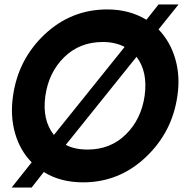

<svg xmlns="http://www.w3.org/2000/svg" viewBox="-20 -802 847 855"><path d="M686 -671Q738 -617 760.5 -540Q783 -463 770 -375Q747 -213 628.5 -101.5Q510 10 350 10Q249 10 175 -36L121 33H32L121 -79Q69 -132 47 -209Q25 -286 38 -375Q61 -538 179 -649Q297 -760 458 -760Q556 -760 632 -714L686 -782H775ZM182 -375Q167 -268 220 -201L535 -593Q493 -615 438 -615Q335 -615 266 -547.5Q197 -480 182 -375ZM370 -136Q472 -136 540.5 -203.5Q609 -271 624 -375Q639 -482 588 -549L273 -157Q312 -136 370 -136Z"/></svg>

Font: Oakes Grotesk Bold
Style: Italic
Weight: 700
Italic angle: -8°
Designer: Samuel Oakes
Foundry: Samuel Oakes
Version: Version 1.000;PS 001.000;hotconv 1.0.88;makeotf.lib2.5.64775